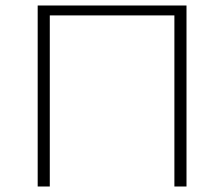

<svg xmlns="http://www.w3.org/2000/svg" viewBox="-20 -678 815 698"><path d="M658 -658V0H614V-622H161V0H117V-658Z"/></svg>

Font: EauTest Light
Style: Regular
Weight: 300
Designer: Christian Thalmann (Catharsis Fonts)
Version: Version 0.001;PS 000.001;hotconv 1.0.88;makeotf.lib2.5.64775